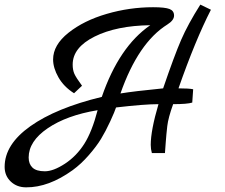

<svg xmlns="http://www.w3.org/2000/svg" viewBox="-80 -657 965 824"><path d="M-60.1 59.1Q-60.1 -37.1 50.5 -115.5Q161.1 -193.8 356.9 -241.2Q431.2 -457 564.9 -548.8Q419.9 -546.9 325.9 -500Q231.9 -453.1 231.9 -379.9Q231.9 -356.9 239 -340.6Q246.1 -324.2 272 -289.1L237.8 -256.8Q193.8 -284.7 170.9 -325Q147.9 -365.2 147.9 -401.9Q147.9 -463.9 213.9 -516.4Q279.8 -568.8 377.9 -597.4Q476.1 -626 577.1 -626Q627.9 -626 647.5 -618.4Q667 -610.8 667 -590.3Q667 -569.8 638.2 -551.8Q513.2 -473.6 437 -255.9Q496.1 -265.6 620.1 -277.8Q668 -418 697.3 -485.6Q726.6 -553.2 779.8 -637.2L825.2 -615.2Q758.3 -484.4 686 -277.8Q731.9 -277.8 749 -273.9L745.1 -216.8Q724.1 -210 663.1 -210Q642.1 -151.9 637.9 -116Q633.8 -80.1 631.3 -46.1Q628.9 -12.2 627.9 0H571.8Q566.9 -17.1 566.9 -35.2Q566.9 -97.2 600.1 -210Q540 -210 418 -195.8Q413.1 -179.7 393.1 -136.2Q373 -92.8 353.5 -60.8Q334 -28.8 301 9Q268.1 46.9 231.9 73.2Q128.9 147.5 32.2 147Q-7.8 147 -33.9 122.1Q-60.1 97.2 -60.1 59.1ZM43 19Q43 46.9 59.6 62.5Q76.2 78.1 112.5 78.1Q148.9 78.1 198.5 45.7Q248 13.2 281.5 -39.3Q314.9 -91.8 338.9 -184.1Q206.1 -162.1 124.5 -106.4Q43 -50.8 43 19Z"/></svg>

Font: Marck Script
Style: Regular
Weight: 400
Designer: Denis Masharov, Marck Fogel
Foundry: Denis Masharov
Version: Version 1.002